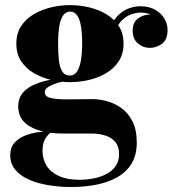

<svg xmlns="http://www.w3.org/2000/svg" viewBox="-20 -490 706 770"><path d="M266.5 260Q219.5 260 175.8 253Q132 246 97 230.8Q62 215.5 41.5 191Q21 166.5 21 132Q21 102 37.5 83.2Q54 64.5 78.8 54.5Q103.5 44.5 128.5 40.8Q153.5 37 170.5 37H190Q173 47.5 161.8 66Q150.5 84.5 150.5 115Q150.5 148.5 167 174.8Q183.5 201 216.5 216Q249.5 231 298.5 231Q328.5 231 357 225.2Q385.5 219.5 408.2 207.2Q431 195 444.2 175.2Q457.5 155.5 457.5 127.5Q457.5 98 443 80Q428.5 62 403.2 53.8Q378 45.5 345.5 45.5Q335 45.5 311.8 45.5Q288.5 45.5 265.5 45.5Q242.5 45.5 231.5 45.5Q150.5 45.5 101.8 18.2Q53 -9 53 -63Q53 -96.5 72.2 -118.5Q91.5 -140.5 123 -153.2Q154.5 -166 191.8 -171.5Q229 -177 264.5 -177L263 -166Q249.5 -166 232 -162.8Q214.5 -159.5 197.8 -153.2Q181 -147 170.2 -138.8Q159.5 -130.5 159.5 -120.5Q159.5 -103 182.8 -97.2Q206 -91.5 247 -91.5Q264.5 -91.5 282.8 -91.8Q301 -92 318.5 -92.2Q336 -92.5 350 -92.5Q378 -92.5 409 -84.2Q440 -76 467.2 -56.2Q494.5 -36.5 511.5 -2.8Q528.5 31 528.5 82Q528.5 131.5 507.8 165.8Q487 200 450.8 220.5Q414.5 241 367 250.5Q319.5 260 266.5 260ZM261 -160.5Q224 -160.5 186 -169.2Q148 -178 116.2 -196.5Q84.5 -215 65 -244.2Q45.5 -273.5 45.5 -315Q45.5 -356.5 65 -385.8Q84.5 -415 116.2 -433.5Q148 -452 186 -460.8Q224 -469.5 261 -469.5Q298.5 -469.5 336.2 -460.8Q374 -452 405.5 -433.5Q437 -415 456.2 -385.8Q475.5 -356.5 475.5 -315Q475.5 -273.5 456.2 -244.2Q437 -215 405.5 -196.5Q374 -178 336.2 -169.2Q298.5 -160.5 261 -160.5ZM261 -187Q278 -187 288.8 -203Q299.5 -219 304.5 -247.8Q309.5 -276.5 309.5 -315Q309.5 -357.5 304.5 -386Q299.5 -414.5 288.8 -429Q278 -443.5 261 -443.5Q244.5 -443.5 233.8 -429Q223 -414.5 218 -386Q213 -357.5 213 -315Q213 -276.5 216.2 -247.8Q219.5 -219 229.8 -203Q240 -187 261 -187ZM580.5 -298Q553.5 -298 532.8 -316Q512 -334 512 -366.5Q512 -400 533.2 -415.8Q554.5 -431.5 580.5 -431.5Q604.5 -431.5 627.8 -415.8Q651 -400 651 -371H624.5Q624.5 -400 601.8 -419.8Q579 -439.5 544.5 -439.5Q526 -439.5 504 -431.5Q482 -423.5 463 -402Q444 -380.5 434 -340L415.5 -354Q425.5 -396.5 446.5 -420.8Q467.5 -445 493 -455Q518.5 -465 542 -465Q577.5 -465 602 -451Q626.5 -437 639.2 -415.5Q652 -394 652 -371Q652 -331 629.8 -314.5Q607.5 -298 580.5 -298Z"/></svg>

Font: Bodoni Moda 9pt ExtraBold
Style: Regular
Weight: 800
Designer: Owen Earl
Foundry: indestructible type
Version: Version 2.005